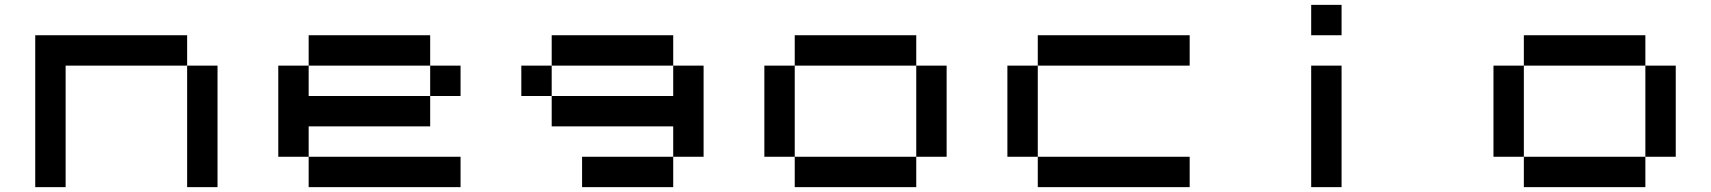

<svg xmlns="http://www.w3.org/2000/svg" viewBox="-20 -895 7040 790"><path d="M750 -125H875V-625H250V-125H125V-750H750Z M1750 -750H1250V-375H1750ZM1875 -500H1250V-125H1875V-250H1125V-625H1875Z M2250 -750V-375H2750V-750ZM2125 -500V-625H2875V-250H2375V-125H2750V-500Z M3250 -125H3750V-750H3250ZM3875 -250H3125V-625H3875Z M4250 -125V-750H4875V-625H4125V-250H4875V-125Z M5500 -750H5375V-875H5500ZM5500 -125H5375V-625H5500Z M6250 -125H6750V-750H6250ZM6875 -250H6125V-625H6875Z"/></svg>

Font: Picon
Style: Regular
Weight: 400
Designer: yne
Foundry: yne
Version: Version 21.02.27; git-deadbeef-release